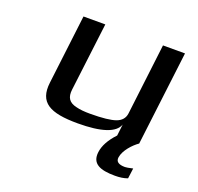

<svg xmlns="http://www.w3.org/2000/svg" viewBox="-119 -612 953 926"><g transform="rotate(20 358.0 -149.0)"><path d="M307 10C427 10 497 -13 513 -59L506 0C471 37 452 73 448 106C440 167 484 186 562 186C586 186 608 183 626 176L633 123C612 128 599 130 593 130C560 130 545 119 548 97C553 60 591 19 619 0L678 -484H565L521 -119C518 -94 503 -77 478 -68C453 -59 410 -54 347 -54C319 -54 295 -56 276 -61C235 -70 221 -93 226 -134L269 -484H157L114 -129C101 -23 163 10 307 10Z"/></g></svg>

Font: Gamestation Extended
Style: Italic
Weight: 400
Width: 7
Designer: Jonas Hecksher
Foundry: Jonas Hecksher, Playtypeª, e-types AS
Version: Version 1.003